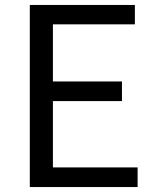

<svg xmlns="http://www.w3.org/2000/svg" viewBox="-20 -753 628 773"><path d="M100 0H534V-79H193V-346H471V-425H193V-655H523V-733H100Z"/></svg>

Font: Noto Sans Mono CJK SC Regular
Style: Regular
Weight: 400
Designer: Ryoko NISHIZUKA (kana & ideographs); Paul D. Hunt (Latin, Greek & Cyrillic); Wenlong ZHANG (bopomofo); Sandoll Communica
Foundry: Adobe Systems Incorporated
Version: Version 1.005;PS 1.005;hotconv 1.0.96;makeotf.lib2.5.65012